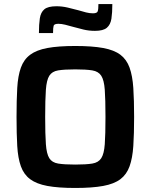

<svg xmlns="http://www.w3.org/2000/svg" viewBox="-20 -924 747 952"><path d="M353 8Q269 8 215 -2Q161 -12 129.5 -35.5Q98 -59 83.5 -99.5Q69 -140 65.5 -200Q62 -260 62 -344Q62 -428 65.5 -488Q69 -548 83.5 -588.5Q98 -629 129.5 -652.5Q161 -676 215 -686Q269 -696 353 -696Q437 -696 491.5 -686Q546 -676 577 -652.5Q608 -629 622.5 -588.5Q637 -548 641 -488Q645 -428 645 -344Q645 -260 641 -200Q637 -140 622.5 -99.5Q608 -59 577 -35.5Q546 -12 491.5 -2Q437 8 353 8ZM353 -108Q407 -108 437.5 -113Q468 -118 482 -139.5Q496 -161 499.5 -209Q503 -257 503 -344Q503 -431 499.5 -479Q496 -527 482 -548.5Q468 -570 437.5 -575Q407 -580 353 -580Q299 -580 268.5 -575Q238 -570 224.5 -548.5Q211 -527 207.5 -479Q204 -431 204 -344Q204 -257 207.5 -209Q211 -161 224.5 -139.5Q238 -118 268.5 -113Q299 -108 353 -108ZM173 -760Q173 -803 177.5 -833Q182 -863 200 -878Q218 -893 260 -893Q288 -893 315.5 -886.5Q343 -880 369 -873Q389 -867 406.5 -862.5Q424 -858 441 -858Q461 -858 464.5 -868Q468 -878 468 -904H537Q537 -861 532.5 -831.5Q528 -802 510 -786.5Q492 -771 451 -771Q421 -771 394 -777.5Q367 -784 342 -791Q322 -797 303 -801.5Q284 -806 270 -806Q249 -806 246 -796.5Q243 -787 243 -760Z"/></svg>

Font: Saira SemiBold
Style: Regular
Weight: 600
Designer: Hector Gatti with collaboration of the Omnibus-Type team
Foundry: Omnibus-Type
Version: Version 1.100; ttfautohint (v1.8.3)